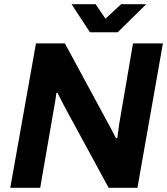

<svg xmlns="http://www.w3.org/2000/svg" viewBox="-20 -892 794 912"><path d="M674.8 -872.1 539.1 -738.8H407.2L319.8 -872.1H434.1L481 -803.2L555.2 -872.1ZM28.8 0 150.9 -686H288.1L487.8 -316.9Q493.2 -307.6 501 -293Q508.8 -278.3 517.8 -261Q526.9 -243.7 530.8 -235.8L537.1 -236.8Q544.9 -293.5 546.9 -307.1L611.8 -686H753.9L632.8 0H496.1L298.8 -362.8Q288.1 -381.8 252.9 -451.2H248Q244.1 -418.5 234.9 -369.1L170.9 0Z"/></svg>

Font: Archivo
Style: Bold Italic
Weight: 700
Italic angle: -10°
Designer: Hector Gatti
Foundry: Omnibus-Type
Version: Version 2.001